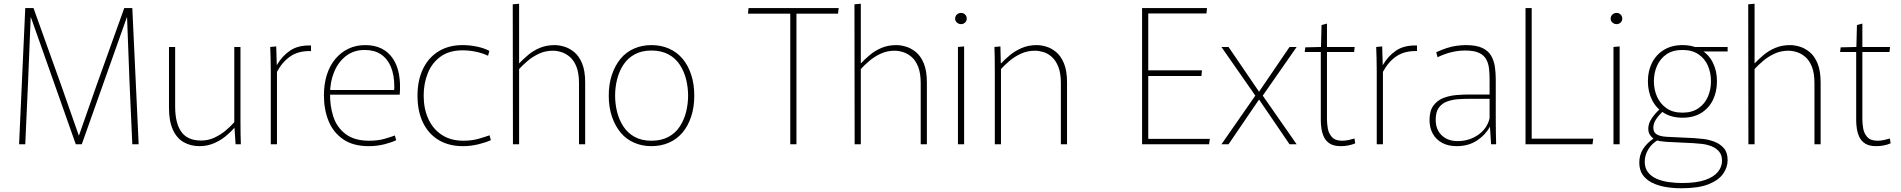

<svg xmlns="http://www.w3.org/2000/svg" viewBox="-20 -771 10157 1026"><path d="M115 -728H159L306 -318L401 -47H402L497 -318L644 -728H687L721 0H687L672 -334L659 -679H658L417 0H385L145 -679H144L130 -334L115 0H82Z M1047 10Q998 10 961 -11.5Q924 -33 903.5 -78.5Q883 -124 883 -195V-520H916V-201Q916 -113 949 -66.5Q982 -20 1055 -20Q1093 -20 1126 -35.5Q1159 -51 1186 -73.5Q1213 -96 1232 -118V-520H1265V-125Q1265 -87 1265.5 -58Q1266 -29 1267 0H1239L1233 -88H1232Q1213 -65 1184.5 -42Q1156 -19 1121 -4.5Q1086 10 1047 10Z M1427 0V-388Q1427 -428 1426 -459Q1425 -490 1424 -520L1456 -523L1459 -424H1460Q1487 -471 1530 -500.5Q1573 -530 1642 -528V-498Q1576 -500 1532.5 -470.5Q1489 -441 1460 -387V0Z M1950 10Q1867 10 1814 -26.5Q1761 -63 1736 -124Q1711 -185 1711 -261Q1711 -322 1726.5 -371Q1742 -420 1771.5 -455.5Q1801 -491 1841.5 -510.5Q1882 -530 1931 -530Q1982 -530 2019 -511.5Q2056 -493 2079.5 -458Q2103 -423 2112 -374.5Q2121 -326 2116 -265H1732L1744 -275Q1742 -207 1761 -148.5Q1780 -90 1827 -54.5Q1874 -19 1953 -19Q2000 -19 2036 -29.5Q2072 -40 2090 -47L2097 -22Q2076 -11 2036 -0.5Q1996 10 1950 10ZM1733 -290H2086Q2087 -295 2087 -300.5Q2087 -306 2087 -308Q2087 -371 2068.5 -414.5Q2050 -458 2015 -481Q1980 -504 1929 -504Q1870 -504 1828.5 -471.5Q1787 -439 1765.5 -386.5Q1744 -334 1744 -274Z M2454 10Q2378 10 2323.5 -23Q2269 -56 2240 -116.5Q2211 -177 2211 -260Q2211 -342 2240.5 -403Q2270 -464 2324 -497Q2378 -530 2452 -530Q2490 -530 2528.5 -522Q2567 -514 2595 -499L2588 -473Q2562 -486 2526 -494Q2490 -502 2452 -502Q2381 -502 2335 -469Q2289 -436 2266.5 -381Q2244 -326 2244 -260Q2244 -191 2268.5 -136.5Q2293 -82 2340.5 -50.5Q2388 -19 2457 -19Q2502 -19 2539.5 -30Q2577 -41 2596 -48L2603 -22Q2580 -11 2538.5 -0.5Q2497 10 2454 10Z M2720 -748 2754 -751V-433H2755Q2775 -454 2802 -477Q2829 -500 2864.5 -515Q2900 -530 2944 -530Q2967 -530 2994.5 -522Q3022 -514 3048 -493Q3074 -472 3090.5 -432.5Q3107 -393 3107 -330V0H3074V-326Q3074 -380 3060.5 -414Q3047 -448 3025.5 -466.5Q3004 -485 2980 -492.5Q2956 -500 2935 -500Q2894 -500 2860 -484Q2826 -468 2799.5 -445.5Q2773 -423 2754 -402V0H2721Z M3461 10Q3411 10 3368.5 -8.5Q3326 -27 3296.5 -62.5Q3267 -98 3250 -148Q3233 -198 3233 -260Q3233 -322 3250 -372Q3267 -422 3296.5 -457.5Q3326 -493 3368.5 -511.5Q3411 -530 3461 -530Q3512 -530 3554.5 -511.5Q3597 -493 3627 -457.5Q3657 -422 3673.5 -372Q3690 -322 3690 -260Q3690 -198 3673.5 -148Q3657 -98 3627 -62.5Q3597 -27 3554.5 -8.5Q3512 10 3461 10ZM3461 -19Q3514 -19 3552 -39.5Q3590 -60 3613 -95.5Q3636 -131 3646.5 -173.5Q3657 -216 3657 -260Q3657 -304 3646.5 -346.5Q3636 -389 3613 -424.5Q3590 -460 3552 -480.5Q3514 -501 3461 -501Q3409 -501 3371.5 -480.5Q3334 -460 3311 -424.5Q3288 -389 3277.5 -346.5Q3267 -304 3267 -260Q3267 -216 3277.5 -173.5Q3288 -131 3311 -95.5Q3334 -60 3371.5 -39.5Q3409 -19 3461 -19Z M4203 -698H3977L3980 -728H4462L4458 -698H4236V0H4203Z M4546 -748 4580 -751V-433H4581Q4601 -454 4628 -477Q4655 -500 4690.5 -515Q4726 -530 4770 -530Q4793 -530 4820.5 -522Q4848 -514 4874 -493Q4900 -472 4916.5 -432.5Q4933 -393 4933 -330V0H4900V-326Q4900 -380 4886.5 -414Q4873 -448 4851.5 -466.5Q4830 -485 4806 -492.5Q4782 -500 4761 -500Q4720 -500 4686 -484Q4652 -468 4625.5 -445.5Q4599 -423 4580 -402V0H4547Z M5099 -520 5132 -523V0H5099ZM5116 -642Q5103 -642 5093.5 -650.5Q5084 -659 5084 -671Q5084 -685 5093.5 -693.5Q5103 -702 5116 -702Q5128 -702 5137 -693.5Q5146 -685 5146 -671Q5146 -659 5137 -650.5Q5128 -642 5116 -642Z M5296 -395Q5296 -433 5295.5 -462Q5295 -491 5294 -520L5326 -523L5328 -433H5330Q5349 -453 5376.5 -476Q5404 -499 5440 -514.5Q5476 -530 5520 -530Q5543 -530 5570.5 -522Q5598 -514 5623.5 -493Q5649 -472 5665.5 -432.5Q5682 -393 5682 -331V0H5649V-327Q5649 -380 5635.5 -414Q5622 -448 5600.5 -467Q5579 -486 5555 -493Q5531 -500 5511 -500Q5470 -500 5435.5 -484Q5401 -468 5374.5 -445.5Q5348 -423 5329 -402V0H5296Z M6083 -728H6430L6427 -699H6116V-395H6403L6400 -365H6116V-29H6445L6441 0H6083Z M6545 0 6712 -245 6723 -253 6909 -520H6871L6704 -275L6693 -267L6507 0ZM6909 0 6723 -267 6712 -275 6545 -520H6507L6693 -253L6704 -245L6871 0Z M7145 10Q7108 10 7086.5 -3.5Q7065 -17 7055 -38.5Q7045 -60 7041.5 -83.5Q7038 -107 7038 -127V-493H6952L6955 -518L7039 -520L7042 -637L7071 -645V-520H7219L7216 -493H7071V-134Q7071 -111 7075.5 -84.5Q7080 -58 7097.5 -38.5Q7115 -19 7152 -19Q7170 -19 7188 -23Q7206 -27 7218 -31L7222 -5Q7206 2 7186 6Q7166 10 7145 10Z M7337 0V-388Q7337 -428 7336 -459Q7335 -490 7334 -520L7366 -523L7369 -424H7370Q7397 -471 7440 -500.5Q7483 -530 7552 -528V-498Q7486 -500 7442.5 -470.5Q7399 -441 7370 -387V0Z M7764 10Q7719 10 7686.5 -7.5Q7654 -25 7636.5 -56.5Q7619 -88 7619 -129Q7619 -179 7640 -207Q7661 -235 7693.5 -247.5Q7726 -260 7762.5 -263Q7799 -266 7830 -266H7940V-344Q7940 -376 7937 -404Q7934 -432 7922 -454Q7910 -476 7883.5 -488.5Q7857 -501 7810 -501Q7771 -501 7733.5 -491.5Q7696 -482 7662 -465L7655 -492Q7683 -505 7710.5 -514Q7738 -523 7764.5 -526.5Q7791 -530 7813 -530Q7869 -530 7901.5 -514.5Q7934 -499 7949 -472Q7964 -445 7968.5 -412.5Q7973 -380 7973 -346V-133Q7973 -105 7973.5 -68Q7974 -31 7975 0H7948L7942 -93H7941Q7918 -50 7872.5 -20Q7827 10 7764 10ZM7769 -17Q7831 -17 7879 -50.5Q7927 -84 7940 -139V-243H7830Q7804 -243 7773 -241Q7742 -239 7714 -229Q7686 -219 7669 -196Q7652 -173 7652 -131Q7652 -79 7684 -48Q7716 -17 7769 -17Z M8132 -728H8165V-30H8494L8490 0H8132Z M8602 -520 8635 -523V0H8602ZM8619 -642Q8606 -642 8596.5 -650.5Q8587 -659 8587 -671Q8587 -685 8596.5 -693.5Q8606 -702 8619 -702Q8631 -702 8640 -693.5Q8649 -685 8649 -671Q8649 -659 8640 -650.5Q8631 -642 8619 -642Z M8971 -142Q8913 -142 8871.5 -167.5Q8830 -193 8808 -237Q8786 -281 8786 -337Q8786 -392 8808 -435.5Q8830 -479 8871.5 -504.5Q8913 -530 8971 -530Q9029 -530 9070.5 -504.5Q9112 -479 9133.5 -435.5Q9155 -392 9155 -337Q9155 -281 9133.5 -237Q9112 -193 9071 -167.5Q9030 -142 8971 -142ZM8971 -169Q9022 -169 9056 -192.5Q9090 -216 9106.5 -254Q9123 -292 9123 -337Q9123 -382 9106.5 -420Q9090 -458 9056 -481Q9022 -504 8971 -504Q8919 -504 8885.5 -481Q8852 -458 8835 -420Q8818 -382 8818 -337Q8818 -292 8835 -254Q8852 -216 8885.5 -192.5Q8919 -169 8971 -169ZM8965 235Q8920 235 8879.5 228Q8839 221 8807.5 205Q8776 189 8758 163Q8740 137 8740 98Q8740 57 8760 25.5Q8780 -6 8815 -30V-31Q8803 -40 8795.5 -52.5Q8788 -65 8788 -84Q8788 -111 8806.5 -138.5Q8825 -166 8850 -188L8869 -178Q8846 -158 8830.5 -135Q8815 -112 8815 -88Q8815 -64 8833 -53Q8851 -42 8886 -40L9032 -33Q9052 -32 9082 -28.5Q9112 -25 9142 -13.5Q9172 -2 9192 21Q9212 44 9212 85Q9212 123 9188 157.5Q9164 192 9110 213.5Q9056 235 8965 235ZM8969 207Q9046 207 9092.5 190.5Q9139 174 9160.5 147Q9182 120 9182 88Q9182 57 9166 38.5Q9150 20 9125.5 10.5Q9101 1 9075 -2Q9049 -5 9029 -6L8885 -13Q8861 -15 8849.5 -17Q8838 -19 8829 -24L8840 -23Q8808 -5 8788.5 26.5Q8769 58 8769 93Q8769 127 8786.5 149.5Q8804 172 8833 184.5Q8862 197 8897.5 202Q8933 207 8969 207ZM9030 -520H9212V-496H9072Z M9322 -748 9356 -751V-433H9357Q9377 -454 9404 -477Q9431 -500 9466.5 -515Q9502 -530 9546 -530Q9569 -530 9596.5 -522Q9624 -514 9650 -493Q9676 -472 9692.5 -432.5Q9709 -393 9709 -330V0H9676V-326Q9676 -380 9662.5 -414Q9649 -448 9627.5 -466.5Q9606 -485 9582 -492.5Q9558 -500 9537 -500Q9496 -500 9462 -484Q9428 -468 9401.5 -445.5Q9375 -423 9356 -402V0H9323Z M10006 10Q9969 10 9947.5 -3.5Q9926 -17 9916 -38.5Q9906 -60 9902.5 -83.5Q9899 -107 9899 -127V-493H9813L9816 -518L9900 -520L9903 -637L9932 -645V-520H10080L10077 -493H9932V-134Q9932 -111 9936.5 -84.5Q9941 -58 9958.5 -38.5Q9976 -19 10013 -19Q10031 -19 10049 -23Q10067 -27 10079 -31L10083 -5Q10067 2 10047 6Q10027 10 10006 10Z"/></svg>

Font: Murecho Thin ExtraLight
Style: Regular
Weight: 250
Version: Version 1.010